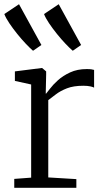

<svg xmlns="http://www.w3.org/2000/svg" viewBox="-30 -889 490 909"><path d="M37.5 0V-42L117.5 -48V-489L40.5 -506V-551L167.5 -567H169.5L188.5 -551V-535L186.5 -446H188.5Q193 -451 206.8 -469.2Q220.5 -487.5 244.2 -509Q268 -530.5 302 -546.2Q336 -562 380.5 -562Q395 -562 402.8 -560.8Q410.5 -559.5 415.5 -558V-474Q412.5 -476.5 398.8 -479.8Q385 -483 364.5 -483Q318 -483 286.8 -470.8Q255.5 -458.5 234.8 -442.5Q214 -426.5 198.5 -415V-49L331.5 -41V0ZM126 -649Q112.5 -660.5 92.5 -681.5Q72.5 -702.5 51.8 -728.2Q31 -754 14.2 -779Q-2.5 -804 -9.5 -822.5L60 -869L166 -676L127 -649ZM314 -649Q300.5 -660.5 280.5 -681.5Q260.5 -702.5 239.8 -728.2Q219 -754 202.2 -779Q185.5 -804 178.5 -822.5L248 -869L354 -676L315 -649Z"/></svg>

Font: Merriweather Light
Style: Regular
Weight: 300
Version: Version 2.100